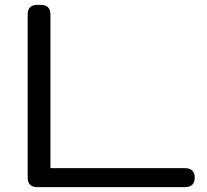

<svg xmlns="http://www.w3.org/2000/svg" viewBox="-20 -770 852 790"><path d="M132.8 -750H148.4Q167.5 -750 177.5 -740Q187.5 -730 187.5 -710.9V-78.1H742.2Q761.2 -78.1 771.2 -68.1Q781.2 -58.1 781.2 -39.1Q781.2 -20 771.2 -10Q761.2 0 742.2 0H132.8Q113.8 0 103.8 -10Q93.8 -20 93.8 -39.1V-710.9Q93.8 -730 103.8 -740Q113.8 -750 132.8 -750Z"/></svg>

Font: Gyrochrome
Style: Regular
Weight: 400
Designer: David Moles
Foundry: David Moles
Version: Version 1.005;Glyphs 3.2.3 (3260)